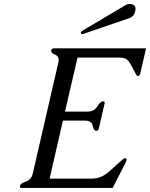

<svg xmlns="http://www.w3.org/2000/svg" viewBox="-20 -923 737 943"><path d="M387.7 -755.9Q386.7 -755.4 384.8 -755.4Q376 -755.4 377.9 -763.7Q378.9 -767.6 382.8 -771L595.2 -897Q605.5 -903.3 616.2 -903.3Q645.5 -903.3 645.5 -879.4Q645.5 -874 644 -867.2Q638.2 -841.8 613.8 -833.5ZM223.6 -45.9H432.1Q477.5 -45.9 516.6 -81.1Q556.2 -116.2 577.1 -135.3Q588.4 -146 593.3 -146Q603.5 -146 601.1 -135.7Q599.6 -129.4 597.7 -125.5L533.2 0H84.5Q77.6 0 77.6 -6.3Q77.6 -8.3 78.1 -10.3Q81.1 -22.5 107.4 -31.2Q133.8 -40 141.1 -71.3L266.1 -613.8Q268.1 -621.6 268.1 -627.9Q268.1 -647.5 251 -654.3Q231 -662.1 231.4 -672.4Q231.4 -673.8 231.4 -675.3Q233.9 -685.5 244.1 -685.5H697.3L668.5 -560.1Q666 -549.8 655.8 -549.8Q650.9 -549.8 642.1 -569.3Q625.5 -603 612.3 -621.6Q599.1 -640.1 569.3 -640.1H360.8L299.3 -375H411.1Q442.4 -375 458 -400.4Q473.1 -425.3 485.8 -425.3H486.3Q496.1 -425.3 493.7 -415L465.3 -291Q462.9 -280.8 453.1 -280.8Q440.4 -280.8 435.1 -305.7Q429.7 -330.6 397.9 -330.6H289.1Z"/></svg>

Font: Caudex
Style: Italic
Weight: 400
Italic angle: -13°
Version: Version 1.04